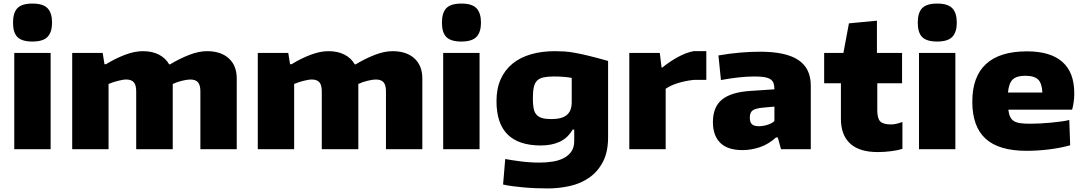

<svg xmlns="http://www.w3.org/2000/svg" viewBox="-20 -837 6080 1077"><path d="M162 -604Q103 -604 78 -629Q53 -654 53 -710Q53 -766 78 -791.5Q103 -817 162 -817Q222 -817 247 -790.5Q272 -764 272 -710Q272 -657 247 -630.5Q222 -604 162 -604ZM60 -540H264V0H60Z M385 -540H556L566 -477H575Q627 -509 681 -529.5Q735 -550 781 -550Q834 -550 871.5 -530.5Q909 -511 929 -476H934Q987 -508 1041 -529Q1095 -550 1141 -550Q1219 -550 1263.5 -509.5Q1308 -469 1308 -397V0H1104V-325Q1104 -360 1090.5 -375.5Q1077 -391 1047 -391Q1030 -391 1001 -384Q972 -377 949 -366V0H744V-325Q744 -360 730.5 -375.5Q717 -391 688 -391Q679 -391 667 -389Q655 -387 641.5 -383.5Q628 -380 614 -375.5Q600 -371 589 -366V0H385Z M1426 -540H1597L1607 -477H1616Q1668 -509 1722 -529.5Q1776 -550 1822 -550Q1875 -550 1912.5 -530.5Q1950 -511 1970 -476H1975Q2028 -508 2082 -529Q2136 -550 2182 -550Q2260 -550 2304.5 -509.5Q2349 -469 2349 -397V0H2145V-325Q2145 -360 2131.5 -375.5Q2118 -391 2088 -391Q2071 -391 2042 -384Q2013 -377 1990 -366V0H1785V-325Q1785 -360 1771.5 -375.5Q1758 -391 1729 -391Q1720 -391 1708 -389Q1696 -387 1682.5 -383.5Q1669 -380 1655 -375.5Q1641 -371 1630 -366V0H1426Z M2568 -604Q2509 -604 2484 -629Q2459 -654 2459 -710Q2459 -766 2484 -791.5Q2509 -817 2568 -817Q2628 -817 2653 -790.5Q2678 -764 2678 -710Q2678 -657 2653 -630.5Q2628 -604 2568 -604ZM2466 -540H2670V0H2466Z M3053 220Q3020 220 2984 218.5Q2948 217 2914.5 214Q2881 211 2852 207Q2823 203 2802 198L2814 55Q2846 61 2898.5 68Q2951 75 3006 75Q3044 75 3079.5 69.5Q3115 64 3142 50Q3169 36 3185 13Q3201 -10 3201 -46V-110H3192Q3165 -63 3120 -42Q3075 -21 3014 -21Q2890 -21 2827.5 -82.5Q2765 -144 2765 -270Q2765 -340 2788.5 -392.5Q2812 -445 2855 -480Q2898 -515 2958.5 -532.5Q3019 -550 3093 -550Q3118 -550 3144 -548.5Q3170 -547 3203.5 -541Q3237 -535 3282.5 -524Q3328 -513 3391 -495V-67Q3391 15 3362.5 70Q3334 125 3286.5 158.5Q3239 192 3178 206Q3117 220 3053 220ZM3073 -169Q3132 -169 3159.5 -192Q3187 -215 3187 -263V-400Q3144 -408 3087 -408Q3052 -408 3029 -403Q3006 -398 2992.5 -384.5Q2979 -371 2974 -346.5Q2969 -322 2969 -283Q2969 -250 2973.5 -228Q2978 -206 2990 -193Q3002 -180 3022 -174.5Q3042 -169 3073 -169Z M3510 -540H3681L3691 -458H3695Q3738 -493 3783.5 -517.5Q3829 -542 3870 -550H3942V-389H3873Q3825 -384 3783 -371Q3741 -358 3714 -339V0H3510Z M4145 5Q4061 5 4020 -36Q3979 -77 3979 -152Q3979 -237 4030 -278.5Q4081 -320 4189 -327L4324 -336Q4324 -355 4319.5 -369Q4315 -383 4303 -391.5Q4291 -400 4269.5 -404Q4248 -408 4213 -408Q4169 -408 4120.5 -402.5Q4072 -397 4024 -388L4010 -526Q4073 -537 4132.5 -542Q4192 -547 4243 -547Q4388 -547 4458 -500.5Q4528 -454 4528 -357V0H4361L4343 -66H4333Q4291 -28 4242.5 -11.5Q4194 5 4145 5ZM4237 -129Q4262 -129 4287 -137.5Q4312 -146 4324 -158V-239L4258 -233Q4217 -229 4201.5 -217.5Q4186 -206 4186 -177Q4186 -151 4198 -140Q4210 -129 4237 -129Z M4903 16Q4801 16 4749 -31.5Q4697 -79 4697 -171V-370H4603V-540H4711L4742 -706L4899 -721V-540H5040V-370H4901V-218Q4901 -173 4917.5 -156Q4934 -139 4978 -139Q5006 -139 5042 -153V-2Q5018 6 4979.5 11Q4941 16 4903 16Z M5237 -604Q5178 -604 5153 -629Q5128 -654 5128 -710Q5128 -766 5153 -791.5Q5178 -817 5237 -817Q5297 -817 5322 -790.5Q5347 -764 5347 -710Q5347 -657 5322 -630.5Q5297 -604 5237 -604ZM5135 -540H5339V0H5135Z M5738 9Q5583 9 5508.5 -59Q5434 -127 5434 -267Q5434 -407 5511 -478Q5588 -549 5741 -549Q5872 -549 5939 -490Q6006 -431 6006 -314Q6006 -265 5994 -222H5636Q5639 -197 5646.5 -181.5Q5654 -166 5668 -157.5Q5682 -149 5704 -146Q5726 -143 5758 -143Q5784 -143 5814.5 -144.5Q5845 -146 5875 -149Q5905 -152 5932 -155.5Q5959 -159 5978 -164L5983 -22Q5929 -7 5865 1Q5801 9 5738 9ZM5731 -412Q5683 -412 5661 -391.5Q5639 -371 5634 -318H5827Q5825 -369 5803.5 -390.5Q5782 -412 5731 -412Z"/></svg>

Font: Encode Sans Wide
Style: ExtraBold
Weight: 800
Designer: Pablo Impallari, Andres Torresi
Foundry: Pablo Impallari, Andres Torresi
Version: Version 1.000; ttfautohint (v1.00) -l 8 -r 50 -G 200 -x 14 -